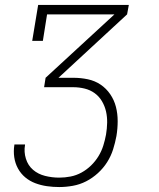

<svg xmlns="http://www.w3.org/2000/svg" viewBox="-20 -550 640 775"><path d="M219 205Q194 205 169.5 201.5Q145 198 122.5 189.5Q100 181 82 166Q64 151 52.5 130Q41 109 37.5 84.5Q34 60 38 35Q38 34 38 33.5Q38 33 39 33H81Q81 33 81 33.5Q81 34 81 35Q76 63 84.5 90.5Q93 118 113.5 135.5Q134 153 162 160Q190 167 219 167Q242 167 265 162.5Q288 158 309 146.5Q330 135 347.5 118Q365 101 377.5 80.5Q390 60 397 37.5Q404 15 408 -7Q412 -31 412.5 -54.5Q413 -78 408 -100Q403 -122 391.5 -141.5Q380 -161 362 -174Q344 -187 321.5 -192.5Q299 -198 276 -198H158L164 -236L442 -492H170L153 -385H110L134 -530H500L493 -492L216 -236H276Q306 -236 334.5 -230Q363 -224 386 -208.5Q409 -193 425 -169.5Q441 -146 448 -118.5Q455 -91 455 -61Q455 -31 450 -1Q445 26 436.5 53Q428 80 412.5 104.5Q397 129 375 149Q353 169 327.5 182Q302 195 274 200Q246 205 219 205Z"/></svg>

Font: Iosevka Curly Slab XLtExObl
Style: Regular
Weight: 200
Width: 7
Italic angle: -9°
Monospace: yes
Designer: Belleve Invis
Foundry: Belleve Invis
Version: Version 11.0.0; ttfautohint (v1.8.3)